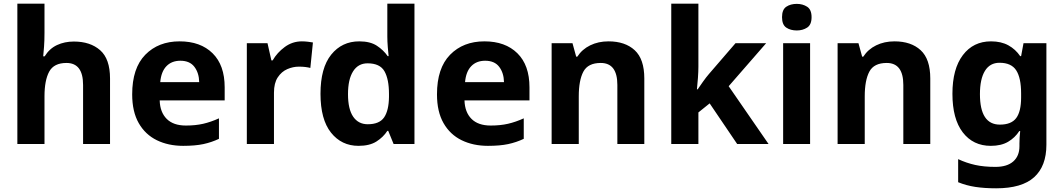

<svg xmlns="http://www.w3.org/2000/svg" viewBox="-20 -780 5762 1040"><path d="M221 -602Q221 -559 218.5 -526.5Q216 -494 214 -475H222Q248 -517 289 -536Q330 -555 380 -555Q469 -555 522.5 -508Q576 -461 576 -355V0H430V-320Q430 -439 340 -439Q272 -439 246.5 -392Q221 -345 221 -258V0H74V-760H221Z M953 -556Q1066 -556 1131.5 -491.5Q1197 -427 1197 -307V-236H845Q847 -172 883 -136Q919 -100 987 -100Q1039 -100 1080.5 -109.5Q1122 -119 1166 -139V-28Q1126 -9 1081.5 0.5Q1037 10 972 10Q892 10 829.5 -20.5Q767 -51 731.5 -113Q696 -175 696 -269Q696 -411 767 -483.5Q838 -556 953 -556ZM957 -451Q910 -451 881.5 -421.5Q853 -392 848 -335H1059Q1058 -385 1033 -418Q1008 -451 957 -451Z M1615 -556Q1630 -556 1647.5 -554Q1665 -552 1675 -550L1661 -412Q1650 -415 1634.5 -417Q1619 -419 1599 -419Q1567 -419 1536 -405.5Q1505 -392 1484.5 -361Q1464 -330 1464 -278V0H1317V-546H1429L1450 -453H1457Q1481 -495 1522.5 -525.5Q1564 -556 1615 -556Z M1922 10Q1830 10 1773 -61.5Q1716 -133 1716 -272Q1716 -412 1774 -484Q1832 -556 1926 -556Q1985 -556 2021 -532.5Q2057 -509 2080 -476H2085Q2083 -493 2080.5 -525Q2078 -557 2078 -583V-760H2225V0H2112L2083 -71H2078Q2056 -37 2019 -13.5Q1982 10 1922 10ZM1972 -107Q2035 -107 2060.5 -144Q2086 -181 2087 -255V-271Q2087 -351 2062.5 -394Q2038 -437 1971 -437Q1920 -437 1892.5 -393.5Q1865 -350 1865 -270Q1865 -189 1893 -148Q1921 -107 1972 -107Z M2604 -556Q2717 -556 2782.5 -491.5Q2848 -427 2848 -307V-236H2496Q2498 -172 2534 -136Q2570 -100 2638 -100Q2690 -100 2731.5 -109.5Q2773 -119 2817 -139V-28Q2777 -9 2732.5 0.5Q2688 10 2623 10Q2543 10 2480.5 -20.5Q2418 -51 2382.5 -113Q2347 -175 2347 -269Q2347 -411 2418 -483.5Q2489 -556 2604 -556ZM2608 -451Q2561 -451 2532.5 -421.5Q2504 -392 2499 -335H2710Q2709 -385 2684 -418Q2659 -451 2608 -451Z M3276 -556Q3366 -556 3418 -508Q3470 -460 3470 -355V0H3324V-320Q3324 -439 3234 -439Q3165 -439 3140 -392Q3115 -345 3115 -258V0H2968V-546H3081L3101 -473H3107Q3133 -513 3177 -534.5Q3221 -556 3276 -556Z M3763 -419Q3763 -393 3760.5 -358Q3758 -323 3755 -296H3759Q3769 -311 3787.5 -337Q3806 -363 3820 -379L3964 -546H4130L3927 -313L4143 0H3973L3824 -220L3763 -171V0H3616V-760H3763Z M4296 -759Q4328 -759 4352 -743.5Q4376 -728 4376 -687Q4376 -646 4352 -630.5Q4328 -615 4296 -615Q4262 -615 4239 -630.5Q4216 -646 4216 -687Q4216 -728 4239 -743.5Q4262 -759 4296 -759ZM4368 -546V0H4222V-546Z M4825 -556Q4915 -556 4967 -508Q5019 -460 5019 -355V0H4873V-320Q4873 -439 4783 -439Q4714 -439 4689 -392Q4664 -345 4664 -258V0H4517V-546H4630L4650 -473H4656Q4682 -513 4726 -534.5Q4770 -556 4825 -556Z M5348 -556Q5403 -556 5442 -534.5Q5481 -513 5506 -476H5511L5524 -546H5648V4Q5648 120 5581.5 180Q5515 240 5376 240Q5313 240 5263.5 232.5Q5214 225 5170 207V82Q5215 103 5262.5 113.5Q5310 124 5372 124Q5435 124 5468.5 94.5Q5502 65 5502 12V-3Q5502 -15 5503 -35Q5504 -55 5506 -70H5501Q5478 -34 5440.5 -12Q5403 10 5347 10Q5251 10 5195 -63Q5139 -136 5139 -272Q5139 -407 5195.5 -481.5Q5252 -556 5348 -556ZM5394 -440Q5342 -440 5315 -396Q5288 -352 5288 -270Q5288 -105 5396 -105Q5458 -105 5484.5 -140.5Q5511 -176 5511 -252V-274Q5511 -358 5484.5 -399Q5458 -440 5394 -440Z"/></svg>

Font: Noto Sans Syriac
Style: Bold
Weight: 700
Designer: Patrick Giasson and the Monotype Design Team
Foundry: Monotype Imaging Inc.
Version: Version 3.000; ttfautohint (v1.8.4.7-5d5b)